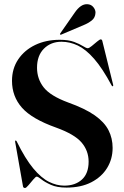

<svg xmlns="http://www.w3.org/2000/svg" viewBox="-20 -904 606 936"><path d="M304 10.5Q257.5 10.5 227.8 -3Q198 -16.5 181.5 -29.8Q165 -43 159 -43Q154 -43 142.5 -29.2Q131 -15.5 119.2 -1.5Q107.5 12.5 102 12.5Q93.5 12.5 92 4L54 -211.5Q53 -217.5 55 -218.5Q58 -220.5 61 -215.5Q103 -130 142.2 -83Q181.5 -36 219 -17.5Q256.5 1 293 1Q347 1 379.5 -28.8Q412 -58.5 412 -116Q412 -169 377.8 -209.2Q343.5 -249.5 253.5 -282Q135.5 -324 87 -379Q38.5 -434 38.5 -510Q38.5 -569.5 68.8 -614.5Q99 -659.5 151.5 -684.8Q204 -710 271.5 -710Q313.5 -710 341 -699.8Q368.5 -689.5 384.5 -679.2Q400.5 -669 408 -669Q414.5 -669 427.5 -679.8Q440.5 -690.5 453.2 -701.2Q466 -712 471 -712Q476.5 -712 478.5 -705.5L531.5 -491Q533 -485.5 530.5 -484Q527.5 -482 524.5 -487Q479.5 -571 439 -617.2Q398.5 -663.5 359.5 -682Q320.5 -700.5 280 -700.5Q228 -700.5 194.2 -666.8Q160.5 -633 160.5 -574Q160.5 -519.5 193 -478Q225.5 -436.5 312 -404.5Q394.5 -375 441.8 -341.8Q489 -308.5 509 -269.2Q529 -230 529 -183Q529 -129 502.2 -85.2Q475.5 -41.5 425.2 -15.5Q375 10.5 304 10.5ZM344 -842Q373.5 -885 405 -883.5Q424 -883 435 -869.5Q446 -856 445.5 -842Q444.5 -817.5 427 -804Q409.5 -790.5 388.5 -782L279 -735.5Q274.5 -733.5 273 -736Q271.5 -738 274 -741.5Z"/></svg>

Font: Fraunces 144pt S000 SemiBold
Style: Regular
Weight: 600
Version: Version 1.000; ttfautohint (v1.8.3)